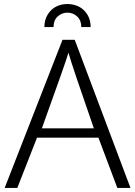

<svg xmlns="http://www.w3.org/2000/svg" viewBox="-20 -922 663 942"><path d="M197.8 -789.1Q197.8 -825.2 214.6 -851.6Q231.4 -877.9 256.3 -890.1Q281.2 -902.3 310.5 -902.3Q340.3 -902.3 365.7 -890.1Q391.1 -877.9 408 -851.6Q424.8 -825.2 424.8 -789.1H378.9Q378.9 -822.3 358.6 -841.1Q338.4 -859.9 310.8 -859.9Q283.2 -859.9 262.9 -841.1Q242.7 -822.3 242.7 -789.1ZM2.9 0 286.6 -726.6H346.7L620.1 0H555.7L462.9 -246.6H161.6L64.9 0ZM185.5 -292.5H440.4Q330.6 -607.9 315.9 -663.6Q310.1 -642.1 277.3 -549.3Q244.6 -456.5 214.8 -374.5Z"/></svg>

Font: Oxygen Light
Style: Regular
Weight: 300
Designer: vernon adams
Foundry: Vernon Adams
Version: Version Release 0.2.3 webfont; ttfautohint (v0.93.3-1d66) -l